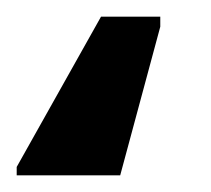

<svg xmlns="http://www.w3.org/2000/svg" viewBox="-41 -50 253 230"><path d="M-21 160V150L80 -30H151V-18L103 160Z"/></svg>

Font: Noto Sans Medium
Style: Regular
Weight: 500
Designer: Monotype Design Team
Foundry: Monotype Imaging Inc.
Version: Version 2.007